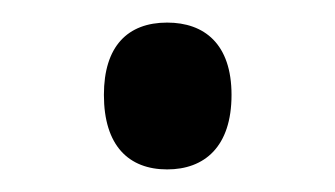

<svg xmlns="http://www.w3.org/2000/svg" viewBox="-20 -138 297 170"><path d="M72 -54C72 -9 94 12 128 12C161 12 185 -8 185 -54C185 -99 161 -118 128 -118C93 -118 72 -97 72 -54Z"/></svg>

Font: Noto Sans Telugu Condensed
Style: Regular
Weight: 400
Width: 3
Designer: Jelle Bosma - Monotype Design Team
Foundry: Monotype Imaging Inc.
Version: Version 2.005